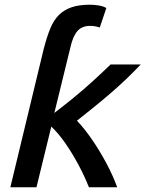

<svg xmlns="http://www.w3.org/2000/svg" viewBox="-20 -796 618 816"><path d="M24 0 166 -589Q179 -639 193.5 -674.5Q208 -710 230 -732Q252 -754 284 -765Q316 -776 362 -776Q379 -776 398.5 -773Q418 -770 432 -762L404 -679Q396 -682 385.5 -684Q375 -686 363 -686Q328 -686 309 -664Q290 -642 280 -598L211 -316Q249 -345 292 -380Q335 -415 376 -452.5Q417 -490 450 -522H578Q551 -493 516.5 -460Q482 -427 444.5 -395Q407 -363 371.5 -334.5Q336 -306 307 -283Q338 -251 371 -203Q404 -155 432.5 -101.5Q461 -48 478 0H358Q339 -48 313 -96.5Q287 -145 257.5 -187.5Q228 -230 198 -258L135 0Z"/></svg>

Font: Ubuntu Sans Mono Medium
Style: Italic
Weight: 500
Italic angle: -13.5°
Monospace: yes
Designer: Dalton Maag Ltd
Foundry: Dalton Maag Ltd
Version: Version 1.006